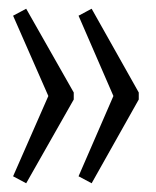

<svg xmlns="http://www.w3.org/2000/svg" viewBox="-20 -540 358 440"><path d="M190 -120 160 -136 249 -341V-299L160 -504L190 -520L298 -328V-312ZM40 -120 10 -136 100 -341V-299L10 -504L40 -520L149 -328V-312Z"/></svg>

Font: Pathway Extreme Condensed Thin
Style: Regular
Weight: 250
Width: 3
Version: Version 1.001;gftools[0.9.26]